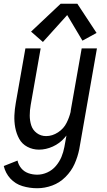

<svg xmlns="http://www.w3.org/2000/svg" viewBox="-46 -787 566 1020"><path d="M182 -564 119 -619 276 -767H365L467 -612L392 -571L311 -707ZM152 213Q111 213 73 201.5Q35 190 9 161.5Q-17 133 -26 95L47 66Q52 89 67 107Q82 125 104.5 133Q127 141 152 141Q179 141 205.5 129Q232 117 251 94.5Q270 72 280.5 46.5Q291 21 296 -6L307 -67Q302 -61 297 -55Q271 -25 234.5 -8.5Q198 8 161 8Q128 8 99.5 -7Q71 -22 56 -49.5Q41 -77 35 -109Q29 -141 30.5 -174.5Q32 -208 38 -241L89 -530H170L117 -229Q112 -201 112 -173.5Q112 -146 120 -121Q128 -96 149.5 -80Q171 -64 199 -64Q232 -64 262.5 -84Q293 -104 308 -135Q322 -163 329 -192L330 -201L388 -530H469L375 6Q367 46 350 84Q333 122 302 153Q271 184 231.5 198.5Q192 213 152 213Z"/></svg>

Font: Iosevka SS08
Style: Italic
Weight: 400
Italic angle: -10°
Monospace: yes
Designer: Belleve Invis
Foundry: Belleve Invis
Version: 2.1.0; ttfautohint (v1.8.2)